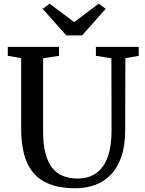

<svg xmlns="http://www.w3.org/2000/svg" viewBox="-20 -992 770 1020"><path d="M380 8Q282 8 218.2 -25.2Q154.5 -58.5 123.5 -128.5Q92.5 -198.5 92.5 -308V-683L21.5 -695.5V-743H293.5V-695.5L209 -682.5V-296Q209 -226 221.5 -177.5Q234 -129 258 -99.5Q282 -70 316 -56.8Q350 -43.5 392 -43.5Q452 -43.5 492.2 -73Q532.5 -102.5 552.5 -158.8Q572.5 -215 572.5 -295.5L572 -682.5L489.5 -695.5V-743H717V-695.5L646 -683L645 -301Q645 -219.5 625.2 -161Q605.5 -102.5 569.8 -65Q534 -27.5 485.8 -9.8Q437.5 8 380 8ZM332 -804 206.5 -945 243.5 -972.5 374 -874.5 504.5 -972.5 541.5 -945 416 -804Z"/></svg>

Font: Merriweather 36pt Medium
Style: Regular
Weight: 500
Version: Version 2.100